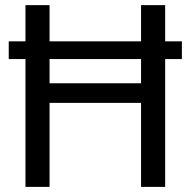

<svg xmlns="http://www.w3.org/2000/svg" viewBox="-20 -731 740 751"><path d="M626 -569.3H691.4V-500H626V0H531.7V-328.6H173.8V0H79.6V-500H14.2V-569.3H79.6V-710.9H173.8V-569.3H531.7V-710.9H626ZM173.8 -405.3H531.7V-500H173.8Z"/></svg>

Font: SteelSelectRoboto
Style: Roboto-Regular
Weight: 400
Designer: Google
Version: Version 2.137; 2017